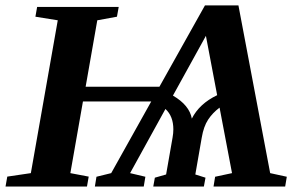

<svg xmlns="http://www.w3.org/2000/svg" viewBox="-28 -680 1092 700"><path d="M772.5 -287.6Q747.1 -268.6 730.7 -243.7Q714.4 -218.8 707.5 -178.2L684.1 -43.9L721.2 -32.2L715.3 0H530.8L536.6 -32.2L577.6 -43.9L601.1 -178.2Q604 -194.3 604 -208.5Q604 -256.3 575.2 -282.7L446.3 -48.8L502 -35.6L496.1 0H317.9L323.7 -35.6L377.4 -48.8L523.4 -310.1H274.4L228.5 -48.8L295.4 -36.1L289.1 0H-7.8L-1.5 -36.1L84.5 -48.8L182.6 -606L101.1 -619.1L107.4 -654.8H404.8L398.4 -619.1L326.7 -606L284.2 -363.8H553.2L719.2 -660.2H841.3L957 -48.8L1017.6 -35.6L1011.7 0H750.5L756.3 -35.6L817.9 -48.8ZM671.4 -247.6Q698.7 -301.8 763.7 -333L722.7 -549.3L602.5 -331.5Q662.6 -296.4 671.4 -247.6Z"/></svg>

Font: Tinos
Style: Bold Italic
Weight: 700
Italic angle: -16.333°
Designer: Steve Matteson
Foundry: Monotype Imaging Inc.
Version: Version 1.23